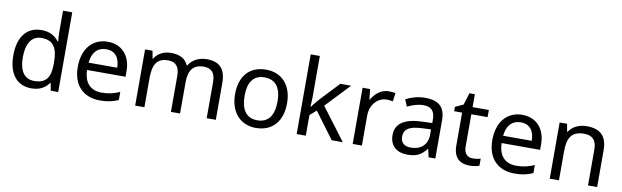

<svg xmlns="http://www.w3.org/2000/svg" viewBox="-46 -1277 5843 1803"><g transform="rotate(10 2875.0 -375.0)"><path d="M275 10C359 10 410 -26 442 -72H446L459 0H530V-760H442V-546C442 -526 446 -484 448 -467H442C409 -511 359 -546 276 -546C143 -546 55 -451 55 -267C55 -83 142 10 275 10ZM289 -63C193 -63 146 -137 146 -265C146 -392 193 -473 288 -473C407 -473 443 -399 443 -266V-250C443 -125 402 -63 289 -63Z M907 -546C765 -546 670 -440 670 -264C670 -85 775 10 928 10C1001 10 1049 -1 1104 -25V-102C1048 -78 1000 -65 932 -65C825 -65 764 -130 761 -251H1128V-304C1128 -450 1044 -546 907 -546ZM906 -474C995 -474 1035 -412 1036 -321H763C772 -417 822 -474 906 -474Z M1852 -546C1782 -546 1716 -517 1680 -456H1675C1649 -517 1593 -546 1511 -546C1447 -546 1386 -519 1353 -463H1348L1335 -536H1264V0H1352V-278C1352 -403 1387 -472 1495 -472C1570 -472 1605 -429 1605 -345V0H1692V-296C1692 -410 1733 -472 1837 -472C1911 -472 1946 -429 1946 -345V0H2033V-349C2033 -487 1973 -546 1852 -546Z M2665 -269C2665 -446 2563 -546 2418 -546C2264 -546 2169 -446 2169 -269C2169 -91 2273 10 2415 10C2568 10 2665 -91 2665 -269ZM2260 -269C2260 -396 2307 -472 2416 -472C2525 -472 2574 -396 2574 -269C2574 -142 2525 -63 2417 -63C2308 -63 2260 -142 2260 -269Z M2891 -363V-760H2804V0H2891V-197L2952 -250L3138 0H3244L3012 -307L3229 -536H3126L2955 -355C2937 -335 2903 -292 2891 -276H2887C2888 -301 2891 -342 2891 -363Z M3588 -546C3513 -546 3458 -497 3424 -438H3420L3410 -536H3338V0H3426V-286C3426 -394 3499 -466 3582 -466C3600 -466 3623 -463 3640 -459L3651 -540C3633 -544 3608 -546 3588 -546Z M3934 -545C3864 -545 3798 -524 3751 -499L3778 -433C3822 -454 3873 -474 3929 -474C3999 -474 4040 -444 4040 -355V-323L3949 -320C3774 -315 3692 -256 3692 -149C3692 -40 3764 10 3861 10C3951 10 3994 -17 4041 -76H4045L4062 0H4126V-365C4126 -490 4064 -545 3934 -545ZM3960 -259 4039 -262V-214C4039 -110 3971 -61 3881 -61C3823 -61 3783 -88 3783 -148C3783 -216 3826 -254 3960 -259Z M4471 -62C4422 -62 4387 -93 4387 -158V-468H4542V-536H4387V-659H4335L4300 -545L4223 -510V-468H4299V-156C4299 -26 4372 10 4456 10C4488 10 4527 3 4546 -6V-73C4529 -67 4497 -62 4471 -62Z M4860 -546C4718 -546 4623 -440 4623 -264C4623 -85 4728 10 4881 10C4954 10 5002 -1 5057 -25V-102C5001 -78 4953 -65 4885 -65C4778 -65 4717 -130 4714 -251H5081V-304C5081 -450 4997 -546 4860 -546ZM4859 -474C4948 -474 4988 -412 4989 -321H4716C4725 -417 4775 -474 4859 -474Z M5475 -546C5407 -546 5341 -519 5306 -463H5301L5288 -536H5217V0H5305V-278C5305 -403 5343 -472 5462 -472C5544 -472 5582 -429 5582 -343V0H5669V-349C5669 -487 5603 -546 5475 -546Z"/></g></svg>

Font: Noto Sans Gujarati UI
Style: Regular
Weight: 400
Designer: Jelle Bosma - Monotype Design Team, Universal Thirst
Foundry: Monotype Imaging Inc.
Version: Version 2.106